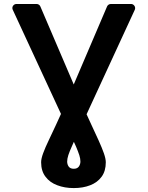

<svg xmlns="http://www.w3.org/2000/svg" viewBox="-20 -739 747 972"><path d="M270.2 198.9Q232.2 185 210.6 155.9Q188.2 127.1 188.2 82.4Q188.2 64.6 198.5 36.6Q209.2 7.5 226.2 -27.7Q245 -68.5 264.9 -110.1Q271.7 -124.6 288.7 -162.3L44.7 -689.3Q42.6 -693.5 42.6 -698.2Q42.6 -706.7 48.7 -712.7Q54.7 -718.8 63.6 -718.8H165.5Q171.5 -718.8 176.7 -715.4Q181.8 -712 184.3 -706.3L353.3 -311.4L522 -706.3Q524.5 -712 529.7 -715.4Q534.8 -718.8 541.2 -718.8H643.5Q652 -718.8 658 -712.5Q664.1 -706.3 664.1 -697.8Q664.1 -692.8 662.3 -689.3L418.3 -160.5L441.4 -110.1L479.4 -27.7Q496.1 9.2 506 37.3Q515.6 65 515.6 82.4Q515.6 127.1 494.3 155.9Q473 185 436.4 198.9Q400.2 213.1 353.3 213.1Q307.2 213.1 270.2 198.9ZM328.1 104.8Q336.3 115.4 353.3 115.4Q371.1 115.4 379.3 104Q387.1 92.7 387.1 78.8Q387.1 64.3 381.7 47.2Q374.6 25.9 365.4 4.3L354 -21L343.4 2.8Q332 28.1 326 46.2Q320 65 320 78.8Q320 93.4 328.1 104.8Z"/></svg>

Font: DeltaSans SemiBold
Style: Regular
Weight: 600
Designer: Rasmus Andersson
Foundry: rsms
Version: Version 3.012